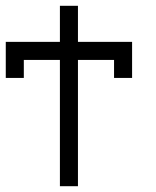

<svg xmlns="http://www.w3.org/2000/svg" viewBox="-20 -520 540 665"><path d="M187.5 -312.5V125H250V-312.5H375V-250H437.5Q437.5 -250 437.5 -375H250Q250 -375 250 -500H187.5Q187.5 -500 187.5 -375H0Q0 -375 0 -250H62.5V-312.5Z"/></svg>

Font: Unifont
Style: Regular
Weight: 500
Version: Version 15.1.04